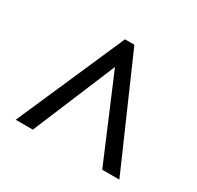

<svg xmlns="http://www.w3.org/2000/svg" viewBox="-108 -839 729 709"><g transform="rotate(30 257.0 -484.5)"><path d="M35 -255 236 -714H276L477 -255H404L255 -607L108 -255Z"/></g></svg>

Font: Noto Serif Lao SemiCondensed
Style: Bold
Weight: 700
Width: 4
Designer: Monotype Design Team
Foundry: Monotype Imaging Inc.
Version: Version 2.003; ttfautohint (v1.8.4.7-5d5b)